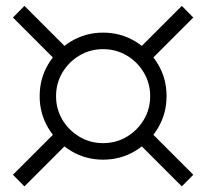

<svg xmlns="http://www.w3.org/2000/svg" viewBox="-20 -824 718 668"><path d="M338.5 -268.5Q278 -268.5 227.8 -298.5Q177.5 -328.5 147.8 -378.8Q118 -429 118 -489.5Q118 -550.5 147.8 -600.5Q177.5 -650.5 227.8 -680.5Q278 -710.5 338.5 -710.5Q399.5 -710.5 449.8 -680.5Q500 -650.5 529.8 -600.5Q559.5 -550.5 559.5 -489.5Q559.5 -429 529.8 -378.8Q500 -328.5 449.8 -298.5Q399.5 -268.5 338.5 -268.5ZM65 -175.5 25 -216 177 -368 217 -327.5ZM338.5 -326Q383.5 -326 420.8 -348Q458 -370 480.2 -407.2Q502.5 -444.5 502.5 -489.5Q502.5 -534.5 480.2 -571.8Q458 -609 420.8 -631Q383.5 -653 338.5 -653Q294 -653 256.8 -631Q219.5 -609 197.2 -571.8Q175 -534.5 175 -489.5Q175 -444.5 197.2 -407.2Q219.5 -370 256.8 -348Q294 -326 338.5 -326ZM177 -611 25 -763 65 -803.5 217 -651.5ZM612.5 -175.5 460.5 -327.5 500.5 -368 652.5 -216ZM500.5 -611 460.5 -651.5 612.5 -803.5 652.5 -763Z"/></svg>

Font: Edu AU VIC WA NT Pre
Style: Regular
Weight: 400
Designer: Tina and Corey Anderson, Eben Sorkin, Mirko Velimirovic
Foundry: Google for Education
Version: Version 1.001